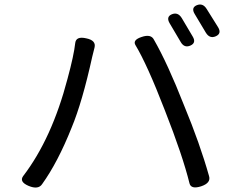

<svg xmlns="http://www.w3.org/2000/svg" viewBox="-20 -831 1040 847"><path d="M738 -768Q765 -779 782 -751L830 -670Q847 -642 820 -630Q793 -618 777 -646L728 -729Q712 -757 738 -768ZM848 -808Q875 -819 892 -791L942 -711Q959 -683 932 -671Q905 -659 888 -687L839 -769Q822 -797 848 -808ZM106 -11Q64 -29 82 -54Q209 -220 278 -484Q306 -587 312 -642Q316 -672 360 -662Q405 -653 397 -621L387 -581Q343 -381 296 -268Q235 -115 166 -19Q149 7 106 -11ZM867 -9Q823 5 816 -22Q786 -144 707 -345Q629 -547 577 -633Q565 -655 605 -668Q646 -682 659 -656Q719 -552 792 -366Q862 -197 902 -55Q912 -24 867 -9Z"/></svg>

Font: Swei Gothic CJK TC Regular
Style: Regular
Weight: 400
Version: Version 2.129